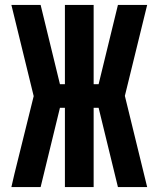

<svg xmlns="http://www.w3.org/2000/svg" viewBox="-20 -755 640 775"><path d="M144 0H26L38 -52L116 -367L26 -735H144L222 -415H242V-735H358V-415H378L456 -735H574L484 -368L574 0H456L378 -320H358V0H242V-320H222Z"/></svg>

Font: Iosevka Heavy Extended
Style: Regular
Weight: 900
Width: 7
Monospace: yes
Designer: Belleve Invis
Foundry: Belleve Invis
Version: Version 32.5.0; ttfautohint (v1.8.4)